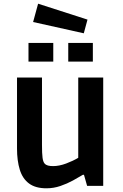

<svg xmlns="http://www.w3.org/2000/svg" viewBox="-20 -1005 663 1038"><path d="M231 13Q172 13 137 -13Q102 -39 87 -87.5Q72 -136 72 -202V-586H207V-222Q207 -175 210 -152.5Q213 -130 221 -121Q228 -113 239.5 -110Q251 -107 267 -107Q300 -107 337.5 -121Q375 -135 403 -152V-586H538V0H451L434 -60H428Q405 -46 374 -29Q343 -12 306.5 0.5Q270 13 231 13ZM134 -672V-773H268V-672ZM349 -672V-773H482V-672ZM433 -825 159 -886 186 -985 453 -899Z"/></svg>

Font: Ruda ExtraBold
Style: Regular
Weight: 800
Designer: Mariela Monsalve and Angelina Sanchez
Foundry: Mariela Monsalve and Angelina Sanchez
Version: Version 2.000